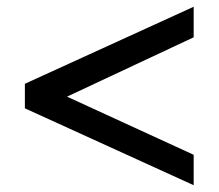

<svg xmlns="http://www.w3.org/2000/svg" viewBox="-20 -610 640 561"><path d="M545.9 -68.8 52.7 -293.5V-365.2L545.9 -590.3V-501L175.8 -327.6L545.9 -157.7Z"/></svg>

Font: Kawthoolei
Style: Bold
Weight: 700
Designer: Moe Zed
Foundry: Moe Zed
Version: Version 1.000;July 10, 2024;FontCreator 14.0.0.2901 32-bit